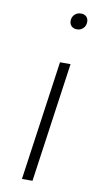

<svg xmlns="http://www.w3.org/2000/svg" viewBox="-86 -785 437 825"><g transform="rotate(10 132.5 -372.0)"><path d="M192 -522 118 0H72L146 -522ZM160 -705Q160 -722 171 -733Q182 -744 199 -744Q214 -744 222.5 -735.5Q231 -727 231 -713Q231 -696 220 -685Q209 -674 193 -674Q178 -674 169 -682.5Q160 -691 160 -705Z"/></g></svg>

Font: Fira Sans ExtraLight
Style: Italic
Weight: 275
Italic angle: -8°
Designer: Carrois Corporate & Edenspiekermann AG
Foundry: Carrois Corporate GbR & Edenspiekermann AG
Version: Version 4.203